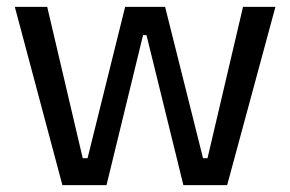

<svg xmlns="http://www.w3.org/2000/svg" viewBox="-20 -537 841 557"><path d="M161 0 23 -517H117L220 -78H234L343 -517H459L569 -78H582L685 -517H779L639 0H512L405 -435H395L289 0Z"/></svg>

Font: Bricolage Grotesque 28pt
Style: Regular
Weight: 400
Version: Version 1.001;gftools[0.9.33.dev8+g029e19f]